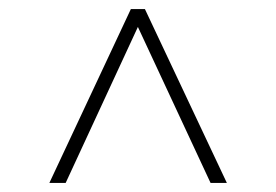

<svg xmlns="http://www.w3.org/2000/svg" viewBox="-20 -727 610 424"><path d="M445 -323 284.5 -667.5 125 -323H89L269 -707H300L481 -323Z"/></svg>

Font: Newsreader 6pt ExtraLight
Style: Regular
Weight: 275
Designer: Hugues Gentile
Foundry: Production Type
Version: Version 1.003; ttfautohint (v1.8.3)